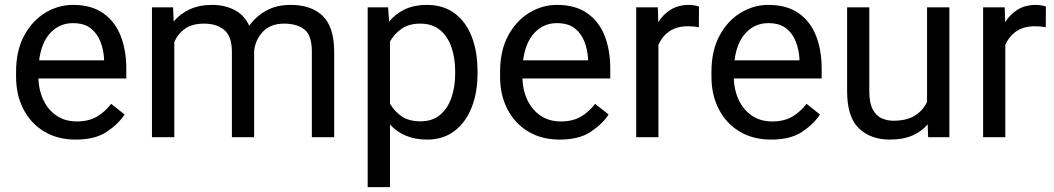

<svg xmlns="http://www.w3.org/2000/svg" viewBox="-20 -558 4289 781"><path d="M288.1 9.8Q214.4 9.8 159.9 -22.9Q105.5 -55.7 75.4 -113.5Q45.4 -171.4 45.4 -245.6V-266.1Q45.4 -352.5 78.4 -413.3Q111.3 -474.1 164.3 -506.1Q217.3 -538.1 276.4 -538.1Q352.1 -538.1 400.1 -504.2Q448.2 -470.2 470.9 -411.9Q493.7 -353.5 493.7 -279.3V-238.8H136.2Q137.7 -190.4 156.7 -150.6Q175.8 -110.8 210.2 -87.4Q244.6 -64 293 -64Q340.8 -64 374 -83.5Q407.2 -103 432.1 -135.7L486.8 -92.3Q461.4 -53.2 414.1 -21.7Q366.7 9.8 288.1 9.8ZM276.4 -463.9Q222.7 -463.9 185.5 -424.8Q148.4 -385.7 139.2 -312.5H403.3V-319.3Q401.4 -354.5 388.9 -387.7Q376.5 -420.9 349.6 -442.4Q322.8 -463.9 276.4 -463.9Z M810.5 -461.9Q762.2 -461.9 732.9 -441.4Q703.6 -420.9 689 -387.2V0H598.1V-528.3H684.1L686.5 -470.7Q713.4 -502.4 752.4 -520.3Q791.5 -538.1 842.8 -538.1Q893.6 -538.1 933.3 -517.8Q973.1 -497.6 994.1 -453.1Q1020.5 -491.2 1062.7 -514.6Q1105 -538.1 1162.1 -538.1Q1247.1 -538.1 1293.2 -492.7Q1339.4 -447.3 1339.4 -347.2V0H1248.5V-348.1Q1248.5 -414.6 1218 -438.2Q1187.5 -461.9 1135.7 -461.9Q1081.1 -461.9 1049.8 -429.4Q1018.6 -397 1013.7 -350.6V0H923.3V-347.7Q923.3 -409.7 892.6 -435.8Q861.8 -461.9 810.5 -461.9Z M1922.4 -268.6V-258.3Q1922.4 -181.2 1898.4 -120.6Q1874.5 -60.1 1828.6 -25.1Q1782.7 9.8 1717.3 9.8Q1668.5 9.8 1630.9 -6.1Q1593.3 -22 1566.4 -51.3V203.1H1475.6V-528.3H1558.6L1563 -470.2Q1589.8 -502.9 1627.9 -520.5Q1666 -538.1 1715.8 -538.1Q1782.7 -538.1 1828.6 -504.4Q1874.5 -470.7 1898.4 -409.9Q1922.4 -349.1 1922.4 -268.6ZM1831.5 -258.3V-268.6Q1831.5 -321.3 1816.7 -365.2Q1801.8 -409.2 1770.3 -435.5Q1738.8 -461.9 1689.5 -461.9Q1643.6 -461.9 1613.8 -441.2Q1584 -420.4 1566.4 -389.2V-136.2Q1584.5 -105 1614 -84.7Q1643.6 -64.5 1690.4 -64.5Q1739.3 -64.5 1770.5 -91.1Q1801.8 -117.7 1816.7 -161.9Q1831.5 -206.1 1831.5 -258.3Z M2256.8 9.8Q2183.1 9.8 2128.7 -22.9Q2074.2 -55.7 2044.2 -113.5Q2014.2 -171.4 2014.2 -245.6V-266.1Q2014.2 -352.5 2047.1 -413.3Q2080.1 -474.1 2133.1 -506.1Q2186 -538.1 2245.1 -538.1Q2320.8 -538.1 2368.9 -504.2Q2417 -470.2 2439.7 -411.9Q2462.4 -353.5 2462.4 -279.3V-238.8H2105Q2106.4 -190.4 2125.5 -150.6Q2144.5 -110.8 2179 -87.4Q2213.4 -64 2261.7 -64Q2309.6 -64 2342.8 -83.5Q2376 -103 2400.9 -135.7L2455.6 -92.3Q2430.2 -53.2 2382.8 -21.7Q2335.4 9.8 2256.8 9.8ZM2245.1 -463.9Q2191.4 -463.9 2154.3 -424.8Q2117.2 -385.7 2107.9 -312.5H2372.1V-319.3Q2370.1 -354.5 2357.7 -387.7Q2345.2 -420.9 2318.4 -442.4Q2291.5 -463.9 2245.1 -463.9Z M2823.2 -531.2 2822.8 -447.3Q2802.7 -451.2 2778.8 -451.2Q2732.4 -451.2 2702.6 -430.4Q2672.9 -409.7 2658.2 -375V0H2567.9V-528.3H2655.8L2657.7 -467.8Q2677.7 -500 2708.7 -519Q2739.7 -538.1 2783.2 -538.1Q2793 -538.1 2805.7 -535.9Q2818.4 -533.7 2823.2 -531.2Z M3116.7 9.8Q3043 9.8 2988.5 -22.9Q2934.1 -55.7 2904.1 -113.5Q2874 -171.4 2874 -245.6V-266.1Q2874 -352.5 2907 -413.3Q2939.9 -474.1 2992.9 -506.1Q3045.9 -538.1 3105 -538.1Q3180.7 -538.1 3228.8 -504.2Q3276.9 -470.2 3299.6 -411.9Q3322.3 -353.5 3322.3 -279.3V-238.8H2964.8Q2966.3 -190.4 2985.4 -150.6Q3004.4 -110.8 3038.8 -87.4Q3073.2 -64 3121.6 -64Q3169.4 -64 3202.6 -83.5Q3235.8 -103 3260.7 -135.7L3315.4 -92.3Q3290 -53.2 3242.7 -21.7Q3195.3 9.8 3116.7 9.8ZM3105 -463.9Q3051.3 -463.9 3014.2 -424.8Q2977.1 -385.7 2967.8 -312.5H3231.9V-319.3Q3230 -354.5 3217.5 -387.7Q3205.1 -420.9 3178.2 -442.4Q3151.4 -463.9 3105 -463.9Z M3755.4 0 3753.4 -52.2Q3729 -22.9 3690.9 -6.6Q3652.8 9.8 3599.1 9.8Q3521.5 9.8 3473.6 -36.1Q3425.8 -82 3425.8 -187.5V-528.3H3516.1V-186.5Q3516.1 -139.2 3530 -113Q3543.9 -86.9 3566.4 -76.9Q3588.9 -66.9 3613.3 -66.9Q3668.5 -66.9 3701.7 -87.9Q3734.9 -108.9 3751 -143.6V-528.3H3841.8V0Z M4234.4 -531.2 4233.9 -447.3Q4213.9 -451.2 4189.9 -451.2Q4143.6 -451.2 4113.8 -430.4Q4084 -409.7 4069.3 -375V0H3979V-528.3H4066.9L4068.8 -467.8Q4088.9 -500 4119.9 -519Q4150.9 -538.1 4194.3 -538.1Q4204.1 -538.1 4216.8 -535.9Q4229.5 -533.7 4234.4 -531.2Z"/></svg>

Font: Vazirmatn RD
Style: Regular
Weight: 400
Designer: Saber Rastikerdar
Foundry: Saber Rastikerdar
Version: Version 32.102